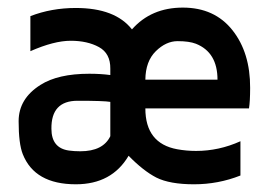

<svg xmlns="http://www.w3.org/2000/svg" viewBox="-20 -473 675 503"><path d="M325.7 -396Q376 -453.1 459 -453.1Q542 -453.1 588.9 -394Q635.7 -335 635.3 -242.7Q635.3 -207.5 632.3 -189H360.8Q360.8 -97.2 444.3 -82Q468.3 -77.6 493.7 -77.6Q553.7 -77.6 609.9 -103V-13.2Q551.8 9.8 488.3 9.8Q424.8 9.8 389.6 -7.8Q355.5 -25.4 316.9 -64.9Q272.9 9.8 178.7 9.8Q70.8 9.8 39.6 -69.3Q28.8 -96.7 28.8 -155.5Q28.8 -214.4 85.9 -250.5Q131.8 -279.8 213.9 -279.8Q244.1 -279.8 269 -276.4V-293Q269.5 -333 239.3 -349.6Q209 -366.2 165.3 -366.2Q121.6 -366.2 59.6 -338.9V-430.7Q114.7 -452.1 178.7 -452.1Q281.7 -452.1 325.7 -396ZM549.8 -264.2Q549.8 -335.9 493.2 -358.4Q475.6 -365.2 445.3 -365.2Q415 -365.2 388.2 -338.9Q361.3 -312.5 360.8 -264.2ZM114.7 -135.7Q114.7 -85 160.6 -78.6Q174.3 -76.7 190.4 -76.7Q250 -76.7 269 -116.2V-206.1Q252.4 -209 183.1 -209Q113.8 -209 114.7 -135.7Z"/></svg>

Font: Keraleeyam
Style: Regular
Weight: 400
Designer: Hussain K. H.
Foundry: Swathanthra Malayalam Computing(SMC) http://smc.org.in
Version: Version 3.0.0+20221109